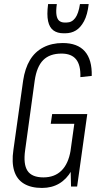

<svg xmlns="http://www.w3.org/2000/svg" viewBox="-20 -919 502 946"><path d="M187 7Q133 7 98 -14Q63 -35 50 -77Q37 -119 46 -180L94 -522Q103 -582 127.5 -623Q152 -664 193.5 -685.5Q235 -707 289 -707Q362 -707 398 -666Q434 -625 432 -545L376 -539Q378 -598 355 -626.5Q332 -655 283 -655Q225 -655 193 -623Q161 -591 151 -522L104 -180Q94 -110 115.5 -77.5Q137 -45 194 -45Q249 -45 283 -78.5Q317 -112 328 -178H364Q355 -118 331.5 -77Q308 -36 271.5 -14.5Q235 7 187 7ZM326 -165 351 -344 365 -309H230L237 -357H410L360 0H330ZM293 -755Q263 -755 243.5 -769Q224 -783 217 -814.5Q210 -846 217 -899H260Q255 -864 258.5 -844Q262 -824 272.5 -816Q283 -808 298 -808H308Q334 -808 350.5 -830Q367 -852 374 -899H417Q411 -846 394 -814.5Q377 -783 354 -769Q331 -755 301 -755Z"/></svg>

Font: Pathway Extreme Condensed Thin
Style: Italic
Weight: 250
Width: 3
Italic angle: -8°
Version: Version 1.001;gftools[0.9.26]